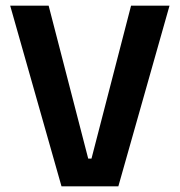

<svg xmlns="http://www.w3.org/2000/svg" viewBox="-20 -659 636 679"><path d="M197.5 0 16 -639H152L292 -98H303.5L443.5 -639H579.5L398.5 0Z"/></svg>

Font: Anek Gujarati SemiBold
Style: Regular
Weight: 600
Designer: Mrunmayee Ghaisas (Gujarati), Yesha Goshar (Latin)
Foundry: Ek Type
Version: Version 1.003